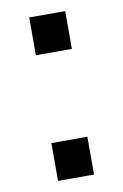

<svg xmlns="http://www.w3.org/2000/svg" viewBox="-68 -635 397 620"><g transform="rotate(-10 131.0 -325.0)"><path d="M190 -593H72V-469H190ZM190 -181H72V-57H190Z"/></g></svg>

Font: Spoqa Han Sans Neo Medium
Style: Regular
Weight: 500
Designer: [Spoqa Han Sans Neo] Dong-huui Kim  Younghwa Kang  Yujin Lee  [Noto Sans] Ryoko NISHIZUKA  (kana & ideographs); Paul D. 
Foundry: Spoqa (http://www.spoqa-han-sans.com)
Version: Version 1.000